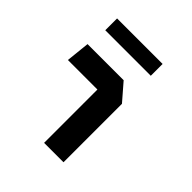

<svg xmlns="http://www.w3.org/2000/svg" viewBox="-200 -881 1020 1020"><g transform="rotate(45 310.0 -371.0)"><path d="M291 -426.5 319.4 -400.6H69.2L83.3 -534.2H354.6L436.8 -439.2V0H291ZM97.8 -741.6H439.8V-652.8H97.8Z"/></g></svg>

Font: Monaspace Krypton Var
Style: Regular
Weight: 400
Designer: Riley Cran and the Lettermatic Team
Version: Version 1.101 (Monaspace Krypton Var)